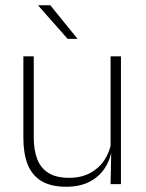

<svg xmlns="http://www.w3.org/2000/svg" viewBox="-20 -701 556 731"><path d="M108.5 -486.5V-178.5Q108.5 -130.5 121.5 -96Q134.5 -61.5 164 -42.8Q193.5 -24 243 -24Q289 -24 322.8 -42Q356.5 -60 377.2 -91.2Q398 -122.5 404.5 -162.5L415.5 -130.5H405.5Q400 -93 379 -60.8Q358 -28.5 321.2 -9.2Q284.5 10 232 10Q173 10 137 -12.2Q101 -34.5 85 -75.8Q69 -117 69 -175V-486.5ZM440.5 -486.5V0H401L403.5 -123.5L401 -125.5V-486.5ZM171.5 -681 274.5 -554V-553H237.5L125.5 -680V-681Z"/></svg>

Font: Anek Latin ExtraLight
Style: Regular
Weight: 250
Designer: Yesha Goshar
Foundry: Ek Type
Version: Version 1.003